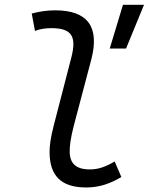

<svg xmlns="http://www.w3.org/2000/svg" viewBox="-20 -786 631 815"><path d="M346.2 9.8C404.3 9.8 450.7 -8.3 495.1 -34.7L466.8 -100.6C426.3 -77.1 397.9 -66.9 360.4 -66.9C302.7 -66.9 275.4 -92.3 275.9 -144.5C275.9 -164.6 278.8 -197.8 293.9 -254.9L367.7 -534.2C403.8 -673.3 351.1 -742.2 213.9 -742.2C180.7 -742.2 147 -737.3 114.7 -728.5L128.4 -654.8C151.4 -663.6 175.3 -666.5 198.2 -666.5C287.1 -666.5 305.2 -628.9 282.7 -541.5L208.5 -254.9C194.3 -200.2 190.4 -166 190.4 -141.1C190.4 -38.6 240.7 9.8 346.2 9.8ZM445.8 -580.1H515.1L591.3 -765.6H502Z"/></svg>

Font: Cascadia Mono SemiLight
Style: Italic
Weight: 350
Italic angle: -10°
Monospace: yes
Designer: Aaron Bell
Foundry: Saja Typeworks
Version: Version 2404.023